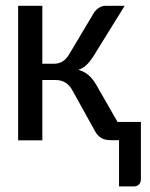

<svg xmlns="http://www.w3.org/2000/svg" viewBox="-20 -498 534 682"><path d="M314.5 -454.1Q321.3 -463.9 332.3 -470.7Q343.3 -477.5 355.5 -477.5H422.9L310.1 -295.4Q298.8 -278.3 287.1 -267.1Q275.4 -255.9 258.3 -250Q280.3 -243.7 294.7 -231Q309.1 -218.3 321.3 -197.8L397.5 -64.9H480.5V137.7Q480.5 150.4 473.6 157.2Q466.8 164.1 456.1 164.1H402.8V0H376Q352.5 0 340.1 -7.6Q327.6 -15.1 318.8 -29.8L236.8 -177.7Q216.8 -213.9 176.8 -213.9H130.4V0.5H44.4V-477.5H130.4V-271.5H170.4Q189 -271.5 201.9 -279.5Q214.8 -287.6 224.6 -303.2Z"/></svg>

Font: Carlito
Style: Regular
Weight: 400
Designer: Lukasz Dziedzic
Foundry: tyPoland Lukasz Dziedzic
Version: Version 1.104